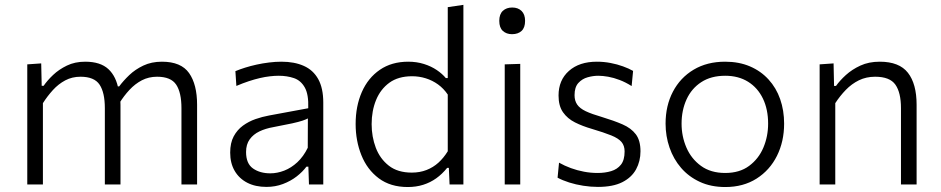

<svg xmlns="http://www.w3.org/2000/svg" viewBox="-20 -761 3880 792"><path d="M92.5 0Q92.5 -55.5 92.5 -107Q92.5 -158.5 92.5 -219.5V-269.5Q92.5 -324 92.5 -381.5Q92.5 -439 92.5 -495.5L150 -499.5L152 -407H160Q175 -429 199 -451.8Q223 -474.5 256 -490.5Q289 -506.5 331.5 -506.5Q394 -506.5 427 -476Q460 -445.5 469.5 -388L473 -385Q475 -372 476 -358.2Q477 -344.5 477 -329Q477 -296.5 477 -272.5Q477 -248.5 477 -219.5Q477 -161 477 -108.2Q477 -55.5 477 0H412.5Q412.5 -55.5 412.5 -108Q412.5 -160.5 412.5 -217V-315Q412.5 -379 390.8 -411.8Q369 -444.5 312 -444.5Q277.5 -444.5 249.2 -429.5Q221 -414.5 198.2 -389.5Q175.5 -364.5 157 -335.5V-217Q157 -158 157 -106.8Q157 -55.5 157 0ZM728.5 0Q728.5 -55.5 728.5 -108Q728.5 -160.5 728.5 -217V-315Q728.5 -379 706.8 -411.8Q685 -444.5 628 -444.5Q593.5 -444.5 565.2 -429.8Q537 -415 514 -390.2Q491 -365.5 472.5 -335.5L463.5 -404.5H471.5Q488.5 -427.5 513 -451Q537.5 -474.5 571.2 -490.5Q605 -506.5 648 -506.5Q727 -506.5 760 -459.5Q793 -412.5 793 -329Q793 -296.5 793 -272.5Q793 -248.5 793 -219.5Q793 -161 793 -108.2Q793 -55.5 793 0Z M1079 10Q1033.5 10 1000 -7.2Q966.5 -24.5 948 -56.2Q929.5 -88 929.5 -131.5Q929.5 -171.5 944 -198.5Q958.5 -225.5 982.2 -242.8Q1006 -260 1034 -269.8Q1062 -279.5 1089.5 -284.5L1251.5 -314.5Q1253.5 -371.5 1237.2 -400.2Q1221 -429 1192.5 -438.8Q1164 -448.5 1129.5 -448.5Q1112.5 -448.5 1093 -446.2Q1073.5 -444 1052 -439Q1030.5 -434 1006.2 -426Q982 -418 955 -406.5L951 -467.5Q969 -475 991.2 -482Q1013.5 -489 1038.5 -494.5Q1063.5 -500 1089.8 -503.2Q1116 -506.5 1141 -506.5Q1194.5 -506.5 1233.2 -489.2Q1272 -472 1292.8 -434.5Q1313.5 -397 1313.5 -338Q1313.5 -314.5 1313.5 -279Q1313.5 -243.5 1313.5 -211V-143.5Q1313.5 -110.5 1313.5 -75.8Q1313.5 -41 1313.5 0H1254.5L1252 -73.5H1244Q1228.5 -52.5 1203.8 -33.2Q1179 -14 1147.2 -2Q1115.5 10 1079 10ZM1095 -46Q1123.5 -46 1152.5 -57.2Q1181.5 -68.5 1206.8 -92Q1232 -115.5 1249.5 -151.5L1250 -272.5Q1241.5 -268 1227.5 -263.2Q1213.5 -258.5 1185.5 -252.2Q1157.5 -246 1107 -236.5Q1075.5 -231 1050.2 -219Q1025 -207 1010 -186.2Q995 -165.5 995 -134Q995 -86 1023.8 -66Q1052.5 -46 1095 -46Z M1662 10.5Q1590.5 10.5 1542.5 -25.5Q1494.5 -61.5 1470.8 -120.8Q1447 -180 1447 -249.5Q1447 -323 1472.5 -381.2Q1498 -439.5 1546.8 -473Q1595.5 -506.5 1664 -506.5Q1699 -506.5 1729 -497Q1759 -487.5 1781.8 -472Q1804.5 -456.5 1819 -439H1827V-494Q1827 -557 1827 -616.5Q1827 -676 1827 -731.5L1891.5 -741Q1891.5 -680 1891.5 -619.8Q1891.5 -559.5 1891.5 -494V-219.5Q1891.5 -158.5 1891.5 -107Q1891.5 -55.5 1891.5 0H1834.5L1831.5 -68.5H1824.5Q1804 -43 1779.5 -25.5Q1755 -8 1725.8 1.2Q1696.5 10.5 1662 10.5ZM1678.5 -49Q1712 -49 1739.5 -59.8Q1767 -70.5 1788.5 -90Q1810 -109.5 1827 -137V-371Q1810 -396 1786.8 -412.8Q1763.5 -429.5 1736.2 -438Q1709 -446.5 1680 -446.5Q1623 -446.5 1586.2 -419.8Q1549.5 -393 1531.2 -348.2Q1513 -303.5 1513 -249Q1513 -197 1530.2 -151.5Q1547.5 -106 1584 -77.5Q1620.5 -49 1678.5 -49Z M2062 0Q2062 -55.5 2062 -107Q2062 -158.5 2062 -219.5V-269.5Q2062 -312.5 2062 -350Q2062 -387.5 2062 -423Q2062 -458.5 2062 -495.5L2126 -497.5Q2126 -460.5 2126 -424.8Q2126 -389 2126 -351.2Q2126 -313.5 2126 -269.5V-219.5Q2126 -158.5 2126 -107Q2126 -55.5 2126 0ZM2092 -620Q2069 -620 2054.2 -633.5Q2039.5 -647 2039.5 -675Q2039.5 -702.5 2054.2 -716.2Q2069 -730 2093 -730Q2117 -730 2131.5 -715.8Q2146 -701.5 2146 -675Q2146 -647 2131.5 -633.5Q2117 -620 2092 -620Z M2446.5 10Q2416.5 10 2386 5.2Q2355.5 0.5 2328 -8.2Q2300.5 -17 2280 -28L2286 -90Q2309 -77 2335 -67.5Q2361 -58 2388.8 -52.8Q2416.5 -47.5 2445.5 -47.5Q2475.5 -47.5 2500.8 -55Q2526 -62.5 2541.2 -81.5Q2556.5 -100.5 2556.5 -136.5Q2556.5 -160 2543.8 -175.2Q2531 -190.5 2501.2 -202.5Q2471.5 -214.5 2421 -229.5Q2383 -240.5 2352 -256Q2321 -271.5 2302.5 -297.8Q2284 -324 2284 -367Q2284 -430.5 2326.8 -468.5Q2369.5 -506.5 2442 -506.5Q2471 -506.5 2498.5 -501.2Q2526 -496 2550 -487.2Q2574 -478.5 2591.5 -468.5L2585.5 -406Q2561 -421.5 2536.2 -431Q2511.5 -440.5 2488.8 -444.5Q2466 -448.5 2447.5 -448.5Q2426.5 -448.5 2404 -442.2Q2381.5 -436 2365.8 -418.8Q2350 -401.5 2350 -368.5Q2350 -345.5 2360.8 -329.8Q2371.5 -314 2396.2 -302.2Q2421 -290.5 2464 -278Q2512 -263.5 2547.8 -248Q2583.5 -232.5 2602.8 -207Q2622 -181.5 2622 -137Q2622 -96 2603.8 -62.5Q2585.5 -29 2547 -9.5Q2508.5 10 2446.5 10Z M2972 10.5Q2912.5 10.5 2866.8 -10.8Q2821 -32 2789.5 -68.5Q2758 -105 2741.8 -152.2Q2725.5 -199.5 2725.5 -251Q2725.5 -325 2755.8 -382.8Q2786 -440.5 2841.2 -473.5Q2896.5 -506.5 2971 -506.5Q3028.5 -506.5 3073.5 -487.2Q3118.5 -468 3150.2 -433.2Q3182 -398.5 3198.2 -352Q3214.5 -305.5 3214.5 -251Q3214.5 -177.5 3185 -118.2Q3155.5 -59 3100.8 -24.2Q3046 10.5 2972 10.5ZM2971.5 -47.5Q3031 -47.5 3070.2 -76.8Q3109.5 -106 3129 -152.2Q3148.5 -198.5 3148.5 -251Q3148.5 -310 3127 -354.5Q3105.5 -399 3065.8 -423.8Q3026 -448.5 2971.5 -448.5Q2913 -448.5 2872.8 -422.2Q2832.5 -396 2812 -351Q2791.5 -306 2791.5 -251Q2791.5 -198.5 2811.5 -152.2Q2831.5 -106 2871.5 -76.8Q2911.5 -47.5 2971.5 -47.5Z M3361 0Q3361 -55.5 3361 -107Q3361 -158.5 3361 -219.5V-269.5Q3361 -324 3361 -381.5Q3361 -439 3361 -495.5L3418.5 -499.5L3420.5 -406.5H3428.5Q3444 -428.5 3469.2 -451.5Q3494.5 -474.5 3529.2 -490.5Q3564 -506.5 3609 -506.5Q3689.5 -506.5 3725.2 -460.8Q3761 -415 3761 -329Q3761 -296.5 3761 -272.5Q3761 -248.5 3761 -219.5Q3761 -161 3761 -108.2Q3761 -55.5 3761 0H3696.5Q3696.5 -55.5 3696.5 -108Q3696.5 -160.5 3696.5 -217V-315Q3696.5 -379 3673.5 -411.8Q3650.5 -444.5 3590 -444.5Q3553 -444.5 3523 -429.8Q3493 -415 3469 -390.2Q3445 -365.5 3425.5 -335.5V-217Q3425.5 -158 3425.5 -106.8Q3425.5 -55.5 3425.5 0Z"/></svg>

Font: Commissioner Thin Light
Style: Regular
Weight: 300
Version: Version 1.000